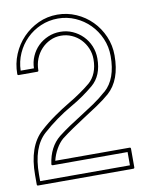

<svg xmlns="http://www.w3.org/2000/svg" viewBox="-77 -694 557 758"><g transform="rotate(-10 202.0 -315.5)"><path d="M14.2 -432.1Q9.3 -432.1 9.3 -437Q9.3 -478.5 24.7 -515.4Q40 -552.2 66.9 -580.1Q93.8 -607.9 129.2 -624.3Q164.6 -640.6 205.1 -640.6Q244.6 -640.6 280.3 -625Q315.9 -609.4 342.5 -582.5Q369.1 -555.7 384.8 -519.5Q400.4 -483.4 400.4 -442.9Q400.4 -344.2 346.7 -296.4Q324.7 -277.3 296.1 -258.1Q267.6 -238.8 237.3 -219.7Q213.9 -204.6 190.2 -188.5Q166.5 -172.4 143.6 -154.8Q127.9 -141.1 115.7 -119.6Q103.5 -98.1 97.7 -73.7H395.5Q400.4 -73.7 400.4 -68.8V5.9Q400.4 10.7 395.5 10.7H14.2Q9.3 10.7 9.3 5.9V-31.7Q9.3 -147 68.4 -200.7Q96.2 -226.1 127.7 -248.3Q159.2 -270.5 191.4 -289.6Q213.9 -302.7 237.5 -319.1Q261.2 -335.4 279.3 -350.6L278.8 -350.1Q296.9 -365.7 306.4 -389.2Q315.9 -412.6 315.9 -442.9Q315.9 -465.8 307.1 -486.6Q298.3 -507.3 283.4 -522.7Q268.6 -538.1 248.3 -547.1Q228 -556.2 205.1 -556.2Q181.6 -556.2 161.4 -546.6Q141.1 -537.1 126 -520.8Q110.8 -504.4 102.3 -482.7Q93.8 -460.9 93.8 -437Q93.8 -432.1 88.9 -432.1ZM78.1 -447.8Q78.6 -473.1 88.6 -495.8Q98.6 -518.6 115.7 -535.4Q132.8 -552.2 155.8 -562Q178.7 -571.8 205.1 -571.8Q231.4 -571.8 254.4 -561.5Q277.3 -551.3 294.7 -533.7Q312 -516.1 321.8 -492.7Q331.5 -469.2 331.5 -442.9Q331.5 -374 289.1 -338.4Q268.6 -321.3 246.3 -305.7Q224.1 -290 199.2 -275.9Q166.5 -257.3 136.7 -235.8Q106.9 -214.4 79.1 -189.5Q24.9 -140.1 24.9 -31.7V-4.9H384.8V-58.1H85Q82.5 -58.1 81.1 -59.6Q79.6 -61 80.1 -63.5Q89.4 -130.9 133.8 -167Q155.8 -184.1 179.7 -200.2Q203.6 -216.3 229.5 -232.4Q256.3 -249.5 283 -267.3Q309.6 -285.2 335.9 -308.6V-308.1Q384.8 -351.1 384.8 -442.9Q384.8 -480.5 370.4 -513.7Q356 -546.9 331.5 -571.5Q307.1 -596.2 274.4 -610.6Q241.7 -625 205.1 -625Q168.5 -625 136 -611.1Q103.5 -597.2 79.1 -573Q54.7 -548.8 40.3 -516.6Q25.9 -484.4 24.9 -447.8Z"/></g></svg>

Font: Fibel Sued Kontur LRS
Style: Regular
Weight: 400
Designer: Peter Wiegel
Foundry: Peter Wiegel
Version: Version 000.000